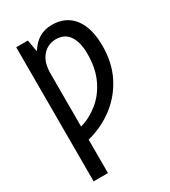

<svg xmlns="http://www.w3.org/2000/svg" viewBox="-229 -834 1046 1183"><g transform="rotate(-30 294.0 -242.0)"><path d="M336 -724Q435 -724 489 -654Q543 -584 543 -456Q543 -336 495.5 -242.5Q448 -149 365.5 -86.5Q283 -24 180 2V240H78V-714H161L175 -633H179Q236 -724 336 -724ZM313 -635Q254 -634 217 -590.5Q180 -547 180 -467V-91Q248 -110 307 -157.5Q366 -205 402 -280.5Q438 -356 438 -460Q438 -543 406.5 -589Q375 -635 313 -635Z"/></g></svg>

Font: Noto Sans Condensed Medium
Style: Regular
Weight: 500
Width: 3
Designer: Monotype Design Team
Foundry: Monotype Imaging Inc.
Version: Version 2.013; ttfautohint (v1.8.4.7-5d5b)